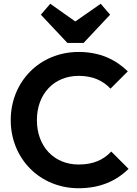

<svg xmlns="http://www.w3.org/2000/svg" viewBox="-20 -990 726 1020"><path d="M398 10C512 10 598 -29 663 -93L571 -185C531 -142 477 -116 398 -116C268 -116 176 -211 176 -352C176 -492 268 -587 398 -587C472 -587 527 -562 567 -519L659 -611C594 -674 510 -714 398 -714C190 -714 37 -555 37 -352C37 -148 191 10 398 10ZM197 -912 338 -762H424L565 -912L515 -970L380 -876L247 -970Z"/></svg>

Font: MV Cash SemiBold
Style: Regular
Weight: 600
Designer: Rodrigo Fuenzalida
Foundry: fragTYPE
Version: Version 1.100;Glyphs 3.1.2 (3151)